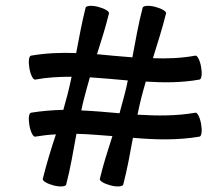

<svg xmlns="http://www.w3.org/2000/svg" viewBox="-20 -637 775 673"><path d="M103 -158C127 -162 152 -165 176 -166C159 -115 143 -63 130 -10C128 -3 145 7 168 13C191 19 210 17 212 10C227 -48 237 -108 248 -168C290 -167 332 -163 374 -160C358 -110 342 -61 330 -10C328 -3 345 7 368 13C391 19 410 17 412 10C426 -44 436 -99 446 -154C524 -147 602 -145 679 -158C687 -159 689 -179 685 -202C681 -225 672 -243 665 -242C597 -230 530 -231 462 -235C466 -254 470 -274 475 -293C480 -312 485 -331 491 -351C554 -347 617 -347 679 -358C687 -359 689 -379 685 -402C681 -425 672 -443 665 -442C615 -433 566 -431 516 -433C532 -485 549 -537 562 -590C564 -597 547 -607 524 -613C501 -619 482 -617 480 -610C465 -553 455 -494 444 -436C403 -439 362 -443 320 -447C335 -494 350 -541 362 -590C364 -597 347 -607 324 -613C301 -619 282 -617 280 -610C267 -558 257 -504 247 -451C194 -453 141 -451 89 -442C81 -441 79 -421 83 -398C87 -375 96 -357 103 -358C146 -366 188 -368 231 -368C227 -348 222 -327 217 -307C212 -289 207 -270 202 -252C164 -251 126 -248 89 -242C81 -241 79 -221 83 -198C87 -175 96 -157 103 -158ZM275 -293C281 -317 288 -341 295 -366C339 -363 384 -359 428 -355C425 -339 421 -323 417 -307C411 -285 405 -262 399 -240C354 -244 309 -248 265 -250C268 -264 271 -279 275 -293Z"/></svg>

Font: Nupuram Expanded Light
Style: Regular
Weight: 300
Width: 7
Designer: Santhosh Thottingal (santhosh.thottingal@gmail.com)
Foundry: SMC
Version: Version 1.000